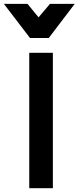

<svg xmlns="http://www.w3.org/2000/svg" viewBox="-95 -988 412 1008"><path d="M62.5 -788.6 -74.7 -967.8H49.3L107.4 -897L167.5 -967.8H297.4L161.1 -788.6ZM58.6 0V-710.9H182.6V0Z"/></svg>

Font: Ride
Style: Bold
Weight: 700
Version: Version 3.000